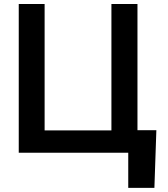

<svg xmlns="http://www.w3.org/2000/svg" viewBox="-20 -747 820 939"><path d="M744.7 -110.1 735.1 171.9H607.2V0H71.7V-727.3H198.2V-109.4H524.9V-727.3H652.3V-110.1Z"/></svg>

Font: Inter UI Semi Bold
Style: Regular
Weight: 600
Designer: Rasmus Andersson
Foundry: rsms
Version: 3.2;8d6f07862